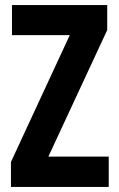

<svg xmlns="http://www.w3.org/2000/svg" viewBox="-20 -734 468 754"><path d="M407 0V-119H170L401 -616V-714H27V-596H254L23 -98V0Z"/></svg>

Font: Noto Sans Ethiopic ExtraCondensed
Style: Bold
Weight: 700
Width: 2
Designer: Monotype Design Team
Foundry: Monotype Imaging Inc.
Version: Version 2.102